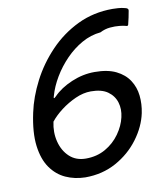

<svg xmlns="http://www.w3.org/2000/svg" viewBox="-79 -745 709 823"><g transform="rotate(-10 275.5 -333.5)"><path d="M226 12Q180 11 141.5 -6.5Q103 -24 77 -61Q51 -98 43.5 -157Q36 -216 54 -300Q68 -366 102.5 -433Q137 -500 190.5 -556Q244 -612 313.5 -645.5Q383 -679 466 -679Q474 -679 490 -678Q506 -677 520 -673Q526 -672 530.5 -668.5Q535 -665 532 -654Q530 -642 527.5 -630.5Q525 -619 522 -607Q521 -599 518 -597Q515 -595 507 -598Q501 -600 482.5 -602Q464 -604 441.5 -602Q419 -600 398 -589Q355 -585 316 -563Q277 -541 244.5 -507.5Q212 -474 188.5 -434.5Q165 -395 154 -356Q151 -348 152.5 -346Q154 -344 162 -352Q193 -384 242.5 -405Q292 -426 343 -426Q400 -426 436.5 -408Q473 -390 492.5 -360Q512 -330 516 -293Q520 -256 512 -217Q500 -160 460.5 -107Q421 -54 361 -21Q301 12 226 12ZM243 -67Q291 -67 328.5 -88.5Q366 -110 390.5 -144.5Q415 -179 423 -215Q431 -249 422 -279Q413 -309 386.5 -328Q360 -347 313 -347Q280 -347 245.5 -331.5Q211 -316 181.5 -293.5Q152 -271 133 -247Q123 -202 133.5 -160.5Q144 -119 172 -93Q200 -67 243 -67Z"/></g></svg>

Font: Glory Medium
Style: Italic
Weight: 500
Italic angle: -12°
Version: Version 1.011